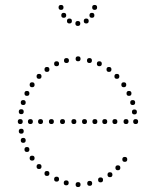

<svg xmlns="http://www.w3.org/2000/svg" viewBox="-20 -752 621 777"><path d="M296 -504Q286 -504 286 -514Q286 -524 296 -524Q306 -524 306 -514Q306 -504 296 -504ZM342 -497Q332 -497 332 -507Q332 -517 342 -517Q352 -517 352 -507Q352 -497 342 -497ZM382 -484Q372 -484 372 -494Q372 -504 382 -504Q392 -504 392 -494Q392 -484 382 -484ZM421 -461Q411 -461 411 -471Q411 -481 421 -481Q431 -481 431 -471Q431 -461 421 -461ZM453 -433Q443 -433 443 -443Q443 -453 453 -453Q463 -453 463 -443Q463 -433 453 -433ZM502 -364Q492 -364 492 -374Q492 -384 502 -384Q512 -384 512 -374Q512 -364 502 -364ZM517 -327Q507 -327 507 -337Q507 -347 517 -347Q527 -347 527 -337Q527 -327 517 -327ZM529 -250Q519 -250 519 -260Q519 -270 529 -270Q539 -270 539 -260Q539 -250 529 -250ZM481 -399Q471 -399 471 -409Q471 -419 481 -419Q491 -419 491 -409Q491 -399 481 -399ZM524 -289Q514 -289 514 -299Q514 -309 524 -309Q534 -309 534 -299Q534 -289 524 -289ZM249 -497Q239 -497 239 -507Q239 -517 249 -517Q259 -517 259 -507Q259 -497 249 -497ZM209 -484Q199 -484 199 -494Q199 -504 209 -504Q219 -504 219 -494Q219 -484 209 -484ZM170 -461Q160 -461 160 -471Q160 -481 170 -481Q180 -481 180 -471Q180 -461 170 -461ZM138 -433Q128 -433 128 -443Q128 -453 138 -453Q148 -453 148 -443Q148 -433 138 -433ZM89 -364Q79 -364 79 -374Q79 -384 89 -384Q99 -384 99 -374Q99 -364 89 -364ZM74 -327Q64 -327 64 -337Q64 -347 74 -347Q84 -347 84 -337Q84 -327 74 -327ZM62 -250Q52 -250 52 -260Q52 -270 62 -270Q72 -270 72 -260Q72 -250 62 -250ZM110 -399Q100 -399 100 -409Q100 -419 110 -419Q120 -419 120 -409Q120 -399 110 -399ZM66 -290Q56 -290 56 -300Q56 -310 66 -310Q76 -310 76 -300Q76 -290 66 -290ZM296 -15Q306 -15 306 -5Q306 5 296 5Q286 5 286 -5Q286 -15 296 -15ZM343 -20Q353 -20 353 -10Q353 0 343 0Q333 0 333 -10Q333 -20 343 -20ZM387 -34Q397 -34 397 -24Q397 -14 387 -14Q377 -14 377 -24Q377 -34 387 -34ZM425 -55Q435 -55 435 -45Q435 -35 425 -35Q415 -35 415 -45Q415 -55 425 -55ZM457 -83Q467 -83 467 -73Q467 -63 457 -63Q447 -63 447 -73Q447 -83 457 -83ZM485 -117Q495 -117 495 -107Q495 -97 485 -97Q475 -97 475 -107Q475 -117 485 -117ZM248 -22Q258 -22 258 -12Q258 -2 248 -2Q238 -2 238 -12Q238 -22 248 -22ZM209 -37Q219 -37 219 -27Q219 -17 209 -17Q199 -17 199 -27Q199 -37 209 -37ZM170 -60Q180 -60 180 -50Q180 -40 170 -40Q160 -40 160 -50Q160 -60 170 -60ZM138 -88Q148 -88 148 -78Q148 -68 138 -68Q128 -68 128 -78Q128 -88 138 -88ZM89 -157Q99 -157 99 -147Q99 -137 89 -137Q79 -137 79 -147Q79 -157 89 -157ZM74 -194Q84 -194 84 -184Q84 -174 74 -174Q64 -174 64 -184Q64 -194 74 -194ZM110 -122Q120 -122 120 -112Q120 -102 110 -102Q100 -102 100 -112Q100 -122 110 -122ZM66 -231Q76 -231 76 -221Q76 -211 66 -211Q56 -211 56 -221Q56 -231 66 -231ZM490 -250Q480 -250 480 -260Q480 -270 490 -270Q500 -270 500 -260Q500 -250 490 -250ZM445 -250Q435 -250 435 -260Q435 -270 445 -270Q455 -270 455 -260Q455 -250 445 -250ZM404 -250Q394 -250 394 -260Q394 -270 404 -270Q414 -270 414 -260Q414 -250 404 -250ZM364 -250Q354 -250 354 -260Q354 -270 364 -270Q374 -270 374 -260Q374 -250 364 -250ZM322 -250Q312 -250 312 -260Q312 -270 322 -270Q332 -270 332 -260Q332 -250 322 -250ZM279 -250Q269 -250 269 -260Q269 -270 279 -270Q289 -270 289 -260Q289 -250 279 -250ZM233 -250Q223 -250 223 -260Q223 -270 233 -270Q243 -270 243 -260Q243 -250 233 -250ZM188 -250Q178 -250 178 -260Q178 -270 188 -270Q198 -270 198 -260Q198 -250 188 -250ZM144 -250Q134 -250 134 -260Q134 -270 144 -270Q154 -270 154 -260Q154 -250 144 -250ZM103 -250Q93 -250 93 -260Q93 -270 103 -270Q113 -270 113 -260Q113 -250 103 -250ZM227 -712Q217 -712 217 -722Q217 -732 227 -732Q237 -732 237 -722Q237 -712 227 -712ZM238 -680Q228 -680 228 -690Q228 -700 238 -700Q248 -700 248 -690Q248 -680 238 -680ZM261 -657Q251 -657 251 -667Q251 -677 261 -677Q271 -677 271 -667Q271 -657 261 -657ZM295 -647Q285 -647 285 -657Q285 -667 295 -667Q305 -667 305 -657Q305 -647 295 -647ZM363 -712Q353 -712 353 -722Q353 -732 363 -732Q373 -732 373 -722Q373 -712 363 -712ZM352 -680Q342 -680 342 -690Q342 -700 352 -700Q362 -700 362 -690Q362 -680 352 -680ZM329 -657Q319 -657 319 -667Q319 -677 329 -677Q339 -677 339 -667Q339 -657 329 -657Z"/></svg>

Font: Raleway Dots 
Style: Regular
Weight: 400
Version: Version 1.000